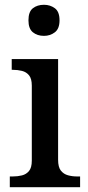

<svg xmlns="http://www.w3.org/2000/svg" viewBox="-20 -783 369 803"><path d="M164 -633Q136 -633 117.5 -648Q99 -663 99 -698Q99 -734 117.5 -748.5Q136 -763 164 -763Q190 -763 209.5 -748.5Q229 -734 229 -698Q229 -663 209.5 -648Q190 -633 164 -633ZM21 0V-45H34Q54 -45 72 -49.5Q90 -54 101.5 -68Q113 -82 113 -111V-425Q113 -454 101.5 -468Q90 -482 72 -486.5Q54 -491 34 -491H29V-536H223V-115Q223 -84 234.5 -69.5Q246 -55 264 -50Q282 -45 302 -45H315V0Z"/></svg>

Font: Noto Serif NP Hmong Medium
Style: Regular
Weight: 500
Designer: Dalton Maag Ltd
Foundry: Dalton Maag Ltd
Version: Version 1.001; ttfautohint (v1.8.4.7-5d5b)